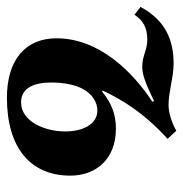

<svg xmlns="http://www.w3.org/2000/svg" viewBox="-12 -526 542 569"><g transform="rotate(90 259.5 -241.0)"><path d="M264 10C413 10 495 -60 495 -178C495 -254 446 -313 356 -313C313 -313 280 -300 246 -272L243 -274C293 -382 362 -444 386 -466L362 -492C336 -477 306 -469 286 -469C246 -469 204 -484 163 -484C96 -484 36 -462 -5 -386L18 -368C35 -393 56 -406 91 -406C126 -406 137 -391 174 -391C201 -391 238 -409 274 -426L276 -421C189 -364 88 -264 88 -137C88 -45 152 10 264 10ZM278 -32C235 -32 219 -70 219 -121C219 -160 226 -190 236 -211C253 -245 279 -258 302 -258C344 -258 364 -213 364 -163C364 -101 334 -32 278 -32Z"/></g></svg>

Font: STIX Two Text
Style: Bold Italic
Weight: 700
Italic angle: -12°
Designer: Ross Mills, John Hudson & Paul Hanslow, Tiro Typeworks Ltd; with prior portions MicroPress Inc. and Coen Hoffman, Elsevi
Foundry: Tiro Typeworks Ltd
Version: Version 2.13 b171